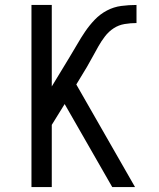

<svg xmlns="http://www.w3.org/2000/svg" viewBox="-20 -755 640 775"><path d="M107 0V-735H189V-406L260 -523Q276 -549 291.5 -576Q307 -603 324 -628Q341 -653 362.5 -675.5Q384 -698 411.5 -712.5Q439 -727 469.5 -731Q500 -735 531 -735V-662Q507 -662 483 -658Q459 -654 439 -641Q419 -628 404 -608.5Q389 -589 377.5 -568.5Q366 -548 354.5 -527Q343 -506 331 -485L288 -414L525 0H433L241 -335L189 -251V0Z"/></svg>

Font: Iosevka Mono
Style: Regular
Weight: 400
Designer: Belleve Invis
Foundry: Belleve Invis
Version: Version 11.1.1